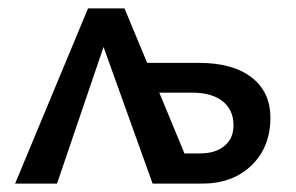

<svg xmlns="http://www.w3.org/2000/svg" viewBox="-20 -438 705 458"><path d="M625 -157Q625 -87 580 -43.5Q535 0 462 0H344L227 -326L116 0H16L190 -418H277L331 -288H455Q535 -288 580 -253.5Q625 -219 625 -157ZM537 -139Q537 -176 511 -196.5Q485 -217 438 -217H360L420 -72H457Q494 -72 515.5 -90Q537 -108 537 -139Z"/></svg>

Font: Ysabeau Infant Semibold
Style: Regular
Weight: 600
Designer: Christian Thalmann (Catharsis Fonts)
Version: Version 0.003